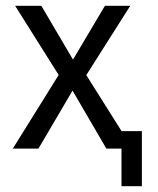

<svg xmlns="http://www.w3.org/2000/svg" viewBox="-20 -510 542 659"><path d="M397 129V0H367V-60H467V129ZM24 0 194 -273 195 -231 32 -490H122L239 -291H222L340 -490H427L264 -233L265 -270L435 0H345L222 -211H236L112 0Z"/></svg>

Font: Nunito Sans 10pt Condensed
Style: Regular
Weight: 400
Width: 3
Designer: Vernon Adams
Foundry: Vernon Adams
Version: Version 3.101;gftools[0.9.27]